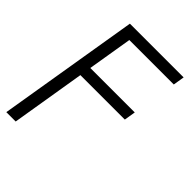

<svg xmlns="http://www.w3.org/2000/svg" viewBox="-216 -647 956 956"><g transform="rotate(45 262.5 -168.5)"><path d="M2.9 204.1 126.5 -542.5H504.9L495.1 -482.9H182.1L143.1 -247.1H456.1L446.3 -187H133.3L68.8 204.1Z"/></g></svg>

Font: Inter 16pt Light
Style: Italic
Weight: 300
Italic angle: -9.3988°
Version: Version 4.001;git-66647c0bb